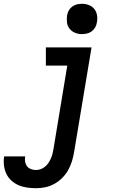

<svg xmlns="http://www.w3.org/2000/svg" viewBox="-84 -770 604 1013"><path d="M106 223Q82 223 58 219.5Q34 216 13.5 207Q-7 198 -24 182.5Q-41 167 -50.5 147Q-60 127 -63 103Q-66 79 -62 55H49Q46 69 48.5 83Q51 97 58.5 107Q66 117 79 122Q92 127 106 127Q118 127 130.5 122.5Q143 118 153.5 109.5Q164 101 171.5 89.5Q179 78 184.5 66Q190 54 193 41.5Q196 29 198 17L271 -424H158V-520H399L307 32Q303 57 295.5 81Q288 105 275.5 127.5Q263 150 244 169Q225 188 202 200.5Q179 213 154.5 218Q130 223 106 223ZM348 -590Q329 -590 312 -597Q295 -604 283.5 -618Q272 -632 269.5 -651Q267 -670 270 -689Q272 -703 279 -715Q286 -727 297.5 -735.5Q309 -744 322.5 -747Q336 -750 349 -750Q368 -750 385.5 -743Q403 -736 414 -722Q425 -708 428 -689Q431 -670 427 -651Q425 -637 418 -625Q411 -613 399.5 -604.5Q388 -596 374.5 -593Q361 -590 348 -590Z"/></svg>

Font: Iosevka Curly
Style: Bold Italic
Weight: 700
Italic angle: -9°
Monospace: yes
Designer: Belleve Invis
Foundry: Belleve Invis
Version: Version 22.1.2; ttfautohint (v1.8.4)